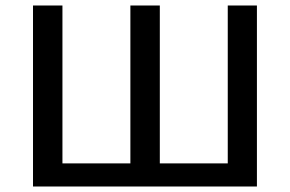

<svg xmlns="http://www.w3.org/2000/svg" viewBox="-20 -678 1054 698"><path d="M100 0V-658H207V0ZM454 0V-658H561V0ZM808 0V-658H914V0ZM133 0V-84H881V0Z"/></svg>

Font: Ysabeau Infant SemiBold
Style: Regular
Weight: 600
Designer: Christian Thalmann (Catharsis Fonts)
Version: Version 2.002; featfreeze: ss01,ss02,lnum